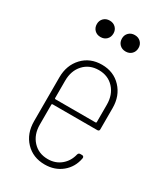

<svg xmlns="http://www.w3.org/2000/svg" viewBox="-178 -776 746 862"><g transform="rotate(30 195.5 -345.0)"><path d="M327 -244H95Q91 -244 91 -240V-137Q91 -85 121 -52.5Q151 -20 199 -20Q238 -20 266 -43Q294 -66 303 -104Q306 -113 314 -113H324Q329 -113 331.5 -109.5Q334 -106 333 -101Q324 -52 287.5 -22Q251 8 199 8Q138 8 99.5 -32.5Q61 -73 61 -137V-364Q61 -427 99.5 -468Q138 -509 199 -509Q260 -509 298.5 -468Q337 -427 337 -364V-254Q337 -244 327 -244ZM91 -364V-274Q91 -270 95 -270H303Q307 -270 307 -274V-364Q307 -416 277 -448.5Q247 -481 199 -481Q151 -481 121 -448.5Q91 -416 91 -364ZM217 -656Q217 -674 229 -686Q241 -698 260 -698Q279 -698 291 -686Q303 -674 303 -656Q303 -637 291 -625Q279 -613 260 -613Q241 -613 229 -625Q217 -637 217 -656ZM87 -656Q87 -674 99 -686Q111 -698 130 -698Q149 -698 161 -686Q173 -674 173 -656Q173 -637 161 -625Q149 -613 130 -613Q111 -613 99 -625Q87 -637 87 -656Z"/></g></svg>

Font: Barlow Condensed Thin
Style: Regular
Weight: 250
Width: 3
Designer: Jeremy Tribby
Foundry: Tribby Type
Version: Version 1.408